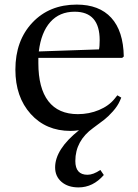

<svg xmlns="http://www.w3.org/2000/svg" viewBox="-20 -560 600 836"><path d="M417 180 432 202Q385 256 322 256Q276 256 248 232Q220 208 220 169Q220 90 324 7Q306 10 287 10Q180 10 113.5 -64Q47 -138 47 -257Q47 -383 121 -461.5Q195 -540 314 -540Q412 -540 464.5 -482.5Q517 -425 519 -314L512 -308H147V-285Q147 -176 190.5 -119.5Q234 -63 319 -63Q368 -63 411 -81Q454 -99 479 -130L491 -145L508 -135L502 -121Q492 -98 471.5 -75Q451 -52 433.5 -38.5Q416 -25 386 -3Q308 53 308 141Q308 201 361 201Q386 201 417 180ZM305 -509Q239 -509 199 -464Q159 -419 149 -336L411 -345Q414 -357 414 -385Q414 -509 305 -509Z"/></svg>

Font: Libre Caslon Text
Style: Regular
Weight: 400
Designer: Pablo Impallari, Rodrigo Fuenzalida
Foundry: Pablo Impallari, Rodrigo Fuenzalida
Version: Version 1.002